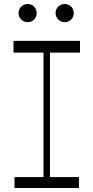

<svg xmlns="http://www.w3.org/2000/svg" viewBox="-20 -933 464 953"><path d="M196 -34V-696H228V-34ZM52 0V-54H372V0ZM47 -672V-730H377V-672ZM117 -823Q98 -823 85 -836.5Q72 -850 72 -868Q72 -887 85 -900Q98 -913 117 -913Q137 -913 149.5 -900Q162 -887 162 -868Q162 -850 149.5 -836.5Q137 -823 117 -823ZM301 -823Q282 -823 269 -836.5Q256 -850 256 -868Q256 -887 269 -900Q282 -913 301 -913Q321 -913 333.5 -900Q346 -887 346 -868Q346 -850 333.5 -836.5Q321 -823 301 -823Z"/></svg>

Font: Savate ExtraLight
Style: Regular
Weight: 200
Designer: Max Esnée
Foundry: Plomb Type
Version: Version 2.000